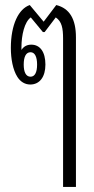

<svg xmlns="http://www.w3.org/2000/svg" viewBox="-20 -529 373 761"><path d="M230 212H281V-381C281 -453 256 -496 203 -509L153 -443L98 -509C54 -494 23 -432 23 -339C23 -296 31 -252 49 -224C61 -205 79 -194 100 -194C137 -194 160 -224 160 -273C160 -323 139 -352 104 -352C87 -352 74 -345 65 -331C65 -335 65 -339 65 -341C65 -390 77 -442 102 -460L150 -402H157L201 -460C225 -444 230 -417 230 -376ZM101 -225C83 -225 74 -243 74 -273C74 -304 83 -322 101 -322C118 -322 127 -304 127 -273C127 -242 118 -225 101 -225Z"/></svg>

Font: Noto Sans Thai Looped UI Condensed Light
Style: Regular
Weight: 300
Width: 3
Designer: Cadson Demak Team
Foundry: Cadson Demak Co., Ltd.
Version: Version 1.000